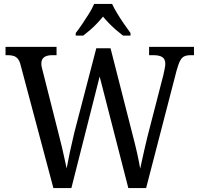

<svg xmlns="http://www.w3.org/2000/svg" viewBox="-20 -951 1008 971"><path d="M85 -619Q80 -641 71.5 -652Q63 -663 50.5 -667.5Q38 -672 20 -672H8V-714H266V-672H245Q217 -672 203 -661.5Q189 -651 189 -629Q189 -620 191.5 -609.5Q194 -599 197 -588L279 -264Q287 -234 293.5 -205.5Q300 -177 306 -150Q312 -123 317 -99Q324 -138 334 -184.5Q344 -231 356 -281L467 -707H539L650 -272Q663 -223 673 -178.5Q683 -134 689 -98Q694 -122 699.5 -146Q705 -170 711 -197.5Q717 -225 725 -257L806 -571Q809 -584 812.5 -601.5Q816 -619 816 -628Q816 -652 801 -662Q786 -672 755 -672H734V-714H961V-672H943Q926 -672 913 -666.5Q900 -661 891 -644Q882 -627 873 -594L719 0H629L484 -564L341 0H250ZM363 -784Q378 -803 395.5 -829Q413 -855 430 -882Q447 -909 456 -931H547Q557 -909 573.5 -882Q590 -855 608 -829Q626 -803 640 -784V-771H602Q585 -784 567 -799.5Q549 -815 532 -832.5Q515 -850 501 -867Q487 -850 470.5 -832.5Q454 -815 436 -799.5Q418 -784 401 -771H363Z"/></svg>

Font: Noto Serif Khmer SemiCondensed
Style: Regular
Weight: 400
Width: 4
Designer: Danh Hong and the Monotype Design Team
Foundry: Monotype Imaging Inc.
Version: Version 2.004